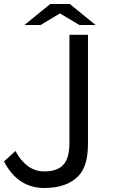

<svg xmlns="http://www.w3.org/2000/svg" viewBox="-20 -899 580 960"><path d="M231 -878.9H329.1L458 -773.9H377L279.8 -832L183.1 -773.9H102.1ZM327.1 -725.1H419.9V-179.2Q419.9 -69.3 373 -20Q314.5 41 201.7 41Q68.8 41 0 -91.8L57.1 -144Q112.8 -42 201.2 -42Q269 -42 298.8 -77.6Q327.1 -110.8 327.1 -184.1Z"/></svg>

Font: FORM UDPGothic
Style: Regular
Weight: 400
Foundry: Pronama LLC
Version: Version 1.05101